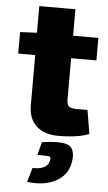

<svg xmlns="http://www.w3.org/2000/svg" viewBox="-60 -670 545 969"><g transform="rotate(5 213.0 -185.0)"><path d="M282 -383V-173Q282 -149 292.5 -139.5Q303 -130 329 -130H387L407 -10Q350 13 251 13Q180 13 140 -24Q100 -61 100 -128V-383H14V-492L99 -496V-631H282V-497H410V-383ZM155 118 172 52Q258 39 297 51Q336 63 334 117Q330 196 268.5 233Q207 270 115 258L136 186Q218 188 222 132Q223 121 213 119.5Q203 118 155 118Z"/></g></svg>

Font: Ezarion Extra Bold
Style: Regular
Weight: 800
Designer: Natanael Gama
Version: Version 1.001;PS 001.001;hotconv 1.0.70;makeotf.lib2.5.58329